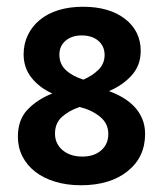

<svg xmlns="http://www.w3.org/2000/svg" viewBox="-20 -541 481 569"><path d="M226 -521Q304 -521 350.5 -485Q397 -449 397 -390Q397 -348 371 -318.5Q345 -289 303 -271Q325 -263 344.5 -251.5Q364 -240 378.5 -224.5Q393 -209 401.5 -189Q410 -169 410 -144Q410 -75 358 -33.5Q306 8 220 8Q178 8 143.5 -2.5Q109 -13 84.5 -32Q60 -51 46.5 -77.5Q33 -104 33 -136Q33 -186 61.5 -216Q90 -246 135 -264Q97 -281 73.5 -310.5Q50 -340 50 -380Q50 -411 62.5 -437Q75 -463 98 -482Q121 -501 153.5 -511Q186 -521 226 -521ZM222 -436Q193 -436 174.5 -420.5Q156 -405 156 -379Q156 -351 175.5 -333Q195 -315 227 -305Q253 -316 271.5 -334Q290 -352 290 -378Q290 -404 271.5 -420Q253 -436 222 -436ZM216 -224Q184 -213 163.5 -194.5Q143 -176 143 -145Q143 -115 165.5 -96Q188 -77 224 -77Q259 -77 280 -95.5Q301 -114 301 -144Q301 -175 276.5 -195Q252 -215 216 -224Z"/></svg>

Font: Mukta Malar SemiBold
Style: Regular
Weight: 600
Designer: Aadarsh Rajan, Girish Dalvi, Yashodeep Gholap
Foundry: Ek Type
Version: Version 2.538;PS 1.000;hotconv 16.6.51;makeotf.lib2.5.65220;